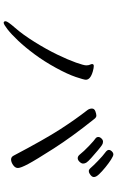

<svg xmlns="http://www.w3.org/2000/svg" viewBox="183 -878 634 1040"><g transform="rotate(90 500.0 -358.0)"><path d="M327 -540Q327 -549 337.5 -549Q348 -549 366 -544Q412 -531 412 -506Q412 -496 397 -451.5Q382 -407 347.5 -344Q313 -281 274.5 -229Q236 -177 200.5 -139.5Q165 -102 138.5 -81.5Q112 -61 103.5 -61Q95 -61 95 -71.5Q95 -82 131 -123Q167 -164 207 -228Q247 -292 275.5 -351Q304 -410 319 -452.5Q334 -495 334 -508Q334 -521 330.5 -528Q327 -535 327 -540ZM823 -115Q734 -284 680 -367.5Q626 -451 576 -515Q568 -526 568 -539Q568 -552 582.5 -557.5Q597 -563 606.5 -563Q616 -563 625 -551Q721 -431 784 -332.5Q847 -234 868.5 -193.5Q890 -153 890 -138Q890 -123 874 -112Q858 -101 844 -101Q830 -101 823 -115ZM819 -471Q800 -495 770 -523.5Q740 -552 729 -559Q722 -565 722 -573.5Q722 -582 730 -590.5Q738 -599 747.5 -599Q757 -599 765.5 -593.5Q774 -588 795 -570.5Q816 -553 836 -535Q856 -517 861 -508.5Q866 -500 866 -491Q866 -482 856.5 -472Q847 -462 837 -462Q827 -462 819 -471ZM920 -526Q914 -522 906 -522Q898 -522 888 -534Q878 -546 850.5 -572.5Q823 -599 807.5 -610Q792 -621 792 -630Q792 -639 800 -647Q808 -655 816.5 -655Q825 -655 844.5 -642.5Q864 -630 885.5 -612.5Q907 -595 923 -578.5Q939 -562 939 -549.5Q939 -537 920 -526Z"/></g></svg>

Font: LXGW WenKai
Style: Regular
Weight: 400
Designer: LXGW / Fontworks Inc.
Foundry: LXGW / Fontworks Inc.
Version: Version 1.520; June 14, 2025